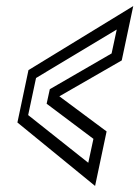

<svg xmlns="http://www.w3.org/2000/svg" viewBox="-20 -613 460 634"><path d="M294 1 37.5 -208.5 74 -381.5 420 -593 382 -413.5 176 -295 332 -179ZM271.5 -75.5 288.5 -154.5 134 -270.5 144.5 -318.5 348.5 -436.5 365.5 -515.5 99 -355.5 73 -233Z"/></svg>

Font: Tourney Condensed Regular
Style: Italic
Weight: 400
Width: 3
Italic angle: -12°
Designer: Tyler Finck
Foundry: Etcetera Type Co
Version: Version 1.010; ttfautohint (v1.8.3)